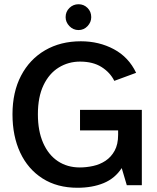

<svg xmlns="http://www.w3.org/2000/svg" viewBox="-20 -875 744 907"><path d="M346 12Q250 12 181 -32Q112 -76 75.5 -154Q39 -232 39 -335Q39 -440 79.5 -517.5Q120 -595 193 -637.5Q266 -680 362 -680Q448 -680 518 -642.5Q588 -605 623 -531L520 -493Q500 -533 459.5 -558.5Q419 -584 358 -584Q303 -584 257.5 -556Q212 -528 185.5 -472.5Q159 -417 159 -335Q159 -256 184 -199.5Q209 -143 253.5 -113.5Q298 -84 357 -84Q388 -84 420 -91Q452 -98 478.5 -115.5Q505 -133 521.5 -163Q538 -193 538 -238V-259H358V-356H650V0H579L555 -81Q523 -32 469.5 -10Q416 12 346 12ZM351 -733Q326 -733 308 -751.5Q290 -770 290 -794Q290 -820 308 -837.5Q326 -855 351 -855Q376 -855 393.5 -837.5Q411 -820 411 -794Q411 -770 393.5 -751.5Q376 -733 351 -733Z"/></svg>

Font: Atkinson Hyperlegible Next Medium
Style: Regular
Weight: 500
Designer: Elliott Scott, Megan Eiswerth, Linus Boman, Theodore Petrosky, Letters from Sweden
Foundry: Applied Design Works, Letters from Sweden
Version: Version 2.001